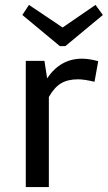

<svg xmlns="http://www.w3.org/2000/svg" viewBox="-20 -762 439 782"><path d="M161 -514 172 -443Q226 -523 314 -523Q342 -523 380 -513L365 -429Q322 -439 298 -439Q256 -439 228.5 -422.5Q201 -406 179 -367V0H85V-514ZM369 -742 399 -701 246 -574H224L71 -701L98 -742L235 -650Z"/></svg>

Font: Telex
Style: Regular
Weight: 400
Designer: Andres Torresi
Foundry: Andres Torresi
Version: Version 1.100